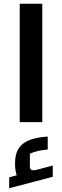

<svg xmlns="http://www.w3.org/2000/svg" viewBox="-20 -650 330 1022"><path d="M85 0V-630H205V0ZM29 352V294L69 283Q65 271 62.5 256.5Q60 242 60 221Q60 167 81.5 137Q103 107 142.5 93.5Q182 80 234 77V146Q209 148 185 153Q161 158 139 168V234Q139 250 148 254.5Q157 259 179 253L261 231V291Z"/></svg>

Font: Changa ExtraLight SemiBold
Style: Regular
Weight: 600
Version: Version 3.002; ttfautohint (v1.8.2)